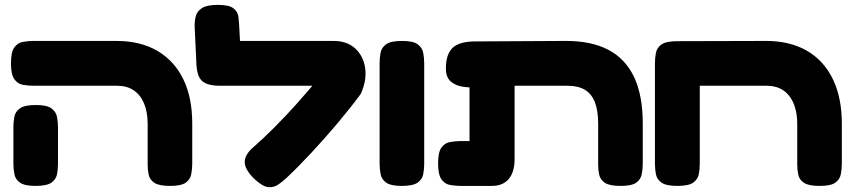

<svg xmlns="http://www.w3.org/2000/svg" viewBox="-20 -754 3500 788"><path d="M678 9Q633 9 614 -3.5Q595 -16 590.5 -36Q586 -56 586 -77V-245Q586 -295 571 -330Q556 -365 528.5 -383.5Q501 -402 461 -402H118Q95 -402 73.5 -406Q52 -410 38.5 -429.5Q25 -449 25 -494Q25 -540 38.5 -559Q52 -578 73.5 -582Q95 -586 117 -586H458Q556 -586 625.5 -545.5Q695 -505 732 -429.5Q769 -354 769 -247V-84Q769 -61 765 -39.5Q761 -18 742.5 -4.5Q724 9 678 9ZM126 9Q81 9 62 -4.5Q43 -18 39 -39.5Q35 -61 35 -83V-232Q35 -254 39 -275Q43 -296 62 -309.5Q81 -323 127 -323Q173 -323 191.5 -309Q210 -295 214 -274Q218 -253 218 -231V-82Q218 -60 214 -39Q210 -18 191 -4.5Q172 9 126 9Z M1028 -16Q987 -54 984.5 -85.5Q982 -117 1019 -149Q1060 -185 1105 -230Q1150 -275 1194 -324Q1238 -373 1278.5 -421.5Q1319 -470 1351 -512L1461 -369Q1419 -312 1365.5 -248.5Q1312 -185 1257 -126Q1202 -67 1155 -23Q1140 -9 1122 3.5Q1104 16 1081.5 14Q1059 12 1028 -16ZM1461 -369 1342 -402H884Q831 -402 809.5 -421.5Q788 -441 786 -493L779 -642Q778 -665 783 -686Q788 -707 808.5 -720.5Q829 -734 874 -734Q920 -734 938 -720Q956 -706 958.5 -685Q961 -664 962 -642L965 -586H1349Q1404 -586 1437.5 -555.5Q1471 -525 1478.5 -475.5Q1486 -426 1461 -369Z M1629 9Q1584 9 1565 -4.5Q1546 -18 1542 -39.5Q1538 -61 1538 -83V-495Q1538 -517 1542 -538Q1546 -559 1565 -572.5Q1584 -586 1630 -586Q1676 -586 1694.5 -572Q1713 -558 1717 -537Q1721 -516 1721 -494V-82Q1721 -60 1717 -39Q1713 -18 1694 -4.5Q1675 9 1629 9Z M1871 9Q1848 9 1826.5 5Q1805 1 1791.5 -18.5Q1778 -38 1778 -83Q1778 -129 1791.5 -148Q1805 -167 1826.5 -171Q1848 -175 1870 -175H1907V-466L2031 -406Q1994 -400 1955 -396.5Q1916 -393 1883 -397.5Q1850 -402 1830 -419.5Q1810 -437 1810 -473Q1810 -532 1838 -558Q1866 -584 1931 -584L2297 -586Q2405 -587 2476 -550Q2547 -513 2582.5 -437.5Q2618 -362 2618 -247V-84Q2618 -61 2614 -39.5Q2610 -18 2591.5 -4.5Q2573 9 2527 9Q2482 9 2463 -3.5Q2444 -16 2439.5 -36Q2435 -56 2435 -77V-245Q2435 -300 2421.5 -334.5Q2408 -369 2380.5 -385.5Q2353 -402 2309 -402H2092V-101Q2092 -48 2068 -19.5Q2044 9 1999 9Z M2760 9Q2714 9 2695 -4.5Q2676 -18 2672 -39Q2668 -60 2668 -83V-494Q2668 -516 2672 -537Q2676 -558 2695 -571.5Q2714 -585 2760 -585L3124 -586Q3197 -586 3254.5 -563.5Q3312 -541 3352.5 -497Q3393 -453 3414 -390Q3435 -327 3435 -247V-84Q3435 -61 3431 -39.5Q3427 -18 3408.5 -4.5Q3390 9 3344 9Q3299 9 3280 -3.5Q3261 -16 3256.5 -36Q3252 -56 3252 -77V-245Q3252 -282 3243.5 -311Q3235 -340 3219 -360.5Q3203 -381 3180 -391.5Q3157 -402 3127 -402H2852V-84Q2852 -60 2848 -39Q2844 -18 2825 -4.5Q2806 9 2760 9Z"/></svg>

Font: Fredoka Expanded
Style: Bold
Weight: 700
Width: 7
Designer: Ben Nathan
Foundry: Milena B. Brandão, Ben Nathan
Version: Version 2.001